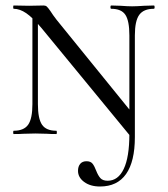

<svg xmlns="http://www.w3.org/2000/svg" viewBox="-20 -488 610 699"><path d="M98 -446 118 -443V-109Q118 -56 133 -34Q148 -12 185 -12Q187 -12 187 -6Q187 0 185 0Q163 0 151 -1L109 -2L66 -1Q53 0 30 0Q28 0 28 -6Q28 -12 30 -12Q67 -12 82.5 -34Q98 -56 98 -109ZM459 13 131 -386Q99 -424 75.5 -440Q52 -456 30 -456Q28 -456 28 -462Q28 -468 30 -468L86 -467L139 -468Q146 -468 150.5 -464Q155 -460 164 -447Q172 -434 186 -416L461 -77L471 11Q471 13 466 14Q461 15 459 13ZM471 11 451 -20V-359Q451 -412 436.5 -434Q422 -456 385 -456Q382 -456 382 -462Q382 -468 385 -468L419 -467Q445 -465 461 -465Q477 -465 505 -467L540 -468Q543 -468 543 -462Q543 -456 540 -456Q503 -456 487 -434Q471 -412 471 -359ZM344 191Q309 191 286.5 174.5Q264 158 264 134Q264 118 272 108.5Q280 99 295 99Q310 99 317 108Q324 117 330 133Q337 151 345.5 160.5Q354 170 372 170Q410 170 430.5 127Q451 84 451 0L471 11Q471 100 439 145.5Q407 191 344 191Z"/></svg>

Font: Cormorant SC
Style: Regular
Weight: 400
Designer: Christian Thalmann (Catharsis Fonts)
Foundry: Catharsis Fonts
Version: Version 4.000